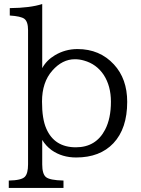

<svg xmlns="http://www.w3.org/2000/svg" viewBox="-20 -800 690 939"><path d="M22.9 119.1V83Q85 82 101.6 64.5Q117.2 48.3 117.2 3.9V-652.8Q117.2 -694.3 99.1 -708Q82 -720.7 27.8 -724.1V-760.3Q127.4 -761.2 186.5 -780.3V-466.8Q207.5 -505.4 248.5 -529.8Q299.3 -560.1 358.9 -560.1Q467.8 -560.1 537.1 -484.9Q602.1 -414.6 602.1 -301.8Q602.1 -171.4 534.7 -99.6Q468.8 -29.8 352.5 -29.8Q283.7 -29.8 232.9 -65.4Q205.1 -85.4 186.5 -115.7V3.9Q186.5 50.8 204.6 65.9Q223.1 81.5 290.5 83V119.1ZM346.2 -510.3Q284.7 -510.3 235.8 -454.6Q185.5 -397.9 185.5 -303.2Q185.5 -218.3 206.5 -170.9Q246.1 -79.6 351.1 -79.6Q449.2 -79.6 494.1 -166Q522.5 -220.7 522.5 -302.2Q522.5 -379.4 487.3 -433.6Q452.1 -486.8 390.6 -503.9Q368.7 -510.3 346.2 -510.3Z"/></svg>

Font: BIZ UDPMincho
Style: Regular
Weight: 400
Designer: TypeBank Co., Ltd.
Foundry: Morisawa Inc.
Version: Version 1.06